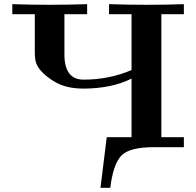

<svg xmlns="http://www.w3.org/2000/svg" viewBox="-20 -706 941 921"><path d="M39 -638V-686Q128 -683 215 -683Q306 -683 398 -686V-638H289V-445Q289 -324 381 -324Q504 -324 611 -370V-638H503V-686Q594 -683 686 -683Q774 -683 862 -686V-638H754V-48H862V0H718Q601 0 562 40.5Q523 81 509 195H462L492 -48H611V-329Q515 -281 379 -281Q292 -281 233.5 -319Q175 -357 157 -395Q147 -415 147 -452V-638Z"/></svg>

Font: CMU Serif
Style: Bold
Weight: 700
Version: Version 0.7.0